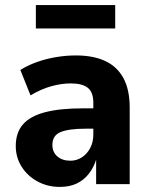

<svg xmlns="http://www.w3.org/2000/svg" viewBox="-20 -724 587 755"><path d="M215 11Q167 11 127.5 -10.5Q88 -32 65 -68.5Q42 -105 42 -150Q42 -202 70 -234.5Q98 -267 156.5 -282.5Q215 -298 306 -298H364V-218H318Q283 -218 258 -214.5Q233 -211 217 -204Q201 -197 193.5 -184.5Q186 -172 186 -154Q186 -126 205.5 -109Q225 -92 257 -92Q281 -92 301.5 -105Q322 -118 334.5 -141.5Q347 -165 347 -195V-320Q347 -361 325.5 -378.5Q304 -396 258 -396Q222 -396 182 -385Q142 -374 100 -349L60 -449Q91 -468 126.5 -480.5Q162 -493 201 -499.5Q240 -506 278 -506Q347 -506 394 -484Q441 -462 465.5 -416.5Q490 -371 490 -301V0H358V-99H359Q349 -66 329.5 -41Q310 -16 282 -2.5Q254 11 215 11ZM121 -612V-704H433V-612Z"/></svg>

Font: Nunito Sans 10pt SemiCondensed ExtraBold
Style: Regular
Weight: 800
Width: 4
Designer: Vernon Adams
Foundry: Vernon Adams
Version: Version 3.101;gftools[0.9.27]